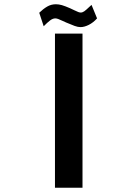

<svg xmlns="http://www.w3.org/2000/svg" viewBox="-20 -883 640 903"><path d="M368 -725V0H238.5V-725ZM291.5 -777 275 -784.5Q261 -791 253.5 -793.8Q246 -796.5 240 -796.5Q228 -796.5 215 -786.5Q202 -776.5 185.5 -759.5L164.5 -823Q183 -841 201.8 -852Q220.5 -863 243 -863Q256.5 -863 271.2 -858.8Q286 -854.5 310 -844L329 -835Q341.5 -829 348 -826.5Q354.5 -824 359.5 -824Q368 -824 376.5 -830Q385 -836 399.5 -850L410.5 -860L436.5 -796.5Q418.5 -776.5 397.5 -766Q376.5 -755.5 358.5 -755.5Q346.5 -755.5 331.2 -761Q316 -766.5 291.5 -777Z"/></svg>

Font: JuliaMono ExtraBold
Style: Italic
Weight: 800
Italic angle: -9°
Monospace: yes
Designer: cormullion
Foundry: corm
Version: Version 0.057; ttfautohint (v1.8.4)